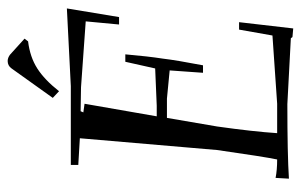

<svg xmlns="http://www.w3.org/2000/svg" viewBox="-156 -574 751 478"><g transform="rotate(-90 219.0 -334.5)"><path d="M214.8 -578.1 288.1 -680.7Q294.9 -690.4 306.6 -690.4Q314.5 -690.4 322.3 -684.6L362.3 -648.4L355.5 -639.6Q316.4 -634.8 288.1 -616.7Q259.8 -598.6 231.4 -562.5ZM13.7 9.8 15.6 -23.4Q35.2 -19.5 61.5 -19.5Q68.4 -52.7 85 -168.9L114.3 -510.7L47.9 -514.6V-533.2H244.1L437.5 -543L416 -413.1H397.5L405.3 -496.1L241.2 -507.8L181.6 -508.8L178.7 -502L200.2 -499L168.9 -319.3H195.3L288.1 -323.2L304.7 -397.5H323.2Q318.4 -341.8 312.5 -303.7Q308.6 -270.5 295.9 -204.1H277.3L283.2 -287.1L212.9 -293.9H165L143.6 -168.9Q130.9 -79.1 127 -19.5H200.2L370.1 -31.2L384.8 -114.3H403.3L387.7 20.5L366.2 18.6L363.3 14.6L199.2 5.9Q74.2 5.9 13.7 9.8Z"/></g></svg>

Font: Kleymisska
Style: Regular
Weight: 500
Italic angle: -8°
Designer: gluk
Foundry: gluk
Version: Version 0.298